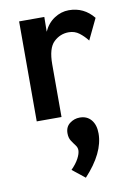

<svg xmlns="http://www.w3.org/2000/svg" viewBox="-87 -534 612 885"><g transform="rotate(-10 219.0 -92.0)"><path d="M64 0V-468H182L181 -399Q198 -437 230 -458Q262 -479 298 -479Q369 -479 414 -423L367 -325Q350 -347 329 -363Q308 -379 280 -379Q240 -379 210 -350.5Q180 -322 180 -246V0ZM242 295 183 248Q206 225 218 202.5Q230 180 230 164Q230 151 221 139.5Q212 128 203 114Q194 100 194 79Q194 49 215 33Q236 17 262 17Q296 17 315.5 40.5Q335 64 335 104Q335 195 242 295Z"/></g></svg>

Font: Inconsolata SemiCondensed ExtraBold
Style: Regular
Weight: 800
Width: 4
Monospace: yes
Designer: Raph Levien, Cyreal, Brenton Simpson
Foundry: Raph Levien, Cyreal, Google
Version: Version 3.100; ttfautohint (v1.8.4.7-5d5b)